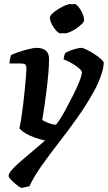

<svg xmlns="http://www.w3.org/2000/svg" viewBox="-20 -739 538 959"><path d="M86 200Q72 192 57 179.5Q42 167 32.5 156Q23 145 23 140Q23 128 39.5 109Q56 90 83.5 66.5Q111 43 142.5 16.5Q174 -10 205 -37Q180 -43 155 -51.5Q130 -60 109.5 -72Q89 -84 77 -98Q82 -120 87 -153.5Q92 -187 96.5 -224.5Q101 -262 104.5 -298Q108 -334 110 -361Q112 -388 112 -399Q112 -414 104.5 -418Q97 -422 82 -422H27Q27 -428 28.5 -436.5Q30 -445 32 -453Q34 -461 35 -464Q49 -471 74.5 -479.5Q100 -488 124.5 -494Q149 -500 163 -500Q192 -500 208.5 -486.5Q225 -473 225 -445Q225 -414 221.5 -373Q218 -332 212.5 -288.5Q207 -245 201.5 -206Q196 -167 191 -140Q200 -134 212.5 -128.5Q225 -123 237.5 -119.5Q250 -116 258 -116Q262 -116 276.5 -138.5Q291 -161 309.5 -195Q328 -229 346.5 -266Q365 -303 377 -333.5Q389 -364 389 -378Q389 -384 380 -393Q371 -402 357 -411.5Q343 -421 327.5 -429Q312 -437 298 -442Q298 -450 301 -460.5Q304 -471 306 -474Q314 -480 330 -486Q346 -492 362 -496Q378 -500 385 -500Q395 -500 413 -491Q431 -482 450.5 -469.5Q470 -457 484 -444.5Q498 -432 498 -426Q498 -400 484.5 -361.5Q471 -323 450 -284Q411 -214 365.5 -150Q320 -86 274.5 -27.5Q229 31 190 85.5Q151 140 127 191ZM301 -572Q292 -572 279.5 -586Q267 -600 257.5 -618.5Q248 -637 248 -650Q248 -660 260.5 -671.5Q273 -683 290.5 -694Q308 -705 325 -712Q342 -719 351 -719Q361 -719 372.5 -704.5Q384 -690 392 -671.5Q400 -653 400 -639Q400 -630 388 -618.5Q376 -607 360 -596Q344 -585 328 -578.5Q312 -572 301 -572ZM283 -572Q273 -572 260.5 -586Q248 -600 238.5 -618.5Q229 -637 229 -650Q229 -660 241.5 -671.5Q254 -683 271.5 -694Q289 -705 306 -712Q323 -719 331 -719Q342 -719 353 -704.5Q364 -690 372 -671Q380 -652 380 -639Q380 -630 368.5 -618.5Q357 -607 341 -596Q325 -585 309 -578.5Q293 -572 283 -572Z"/></svg>

Font: Texturina Medium 12pt
Style: Bold Italic
Weight: 700
Italic angle: -11°
Version: Version 1.002